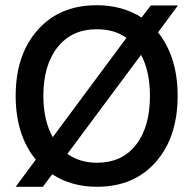

<svg xmlns="http://www.w3.org/2000/svg" viewBox="-20 -707 726 735"><path d="M660 -340Q660 -182 576.5 -87Q493 8 351 8Q253 8 180 -40L144 8H40L117 -96Q40 -190 40 -340Q40 -497 124 -592Q208 -687 350 -687Q448 -687 522 -640L557 -686H661L585 -583Q660 -489 660 -340ZM146 -340Q146 -246 182 -182L464 -562Q419 -595 350 -595Q255 -595 200.5 -526.5Q146 -458 146 -340ZM351 -84Q447 -84 500.5 -152.5Q554 -221 554 -340Q554 -434 520 -497L238 -118Q286 -84 351 -84Z"/></svg>

Font: Hind Vadodara Medium
Style: Regular
Weight: 500
Designer: Hitesh Malaviya
Foundry: Indian Type Foundry
Version: Version 1.001;PS 1.0;hotconv 1.0.86;makeotf.lib2.5.63406; tt